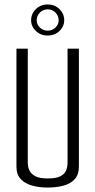

<svg xmlns="http://www.w3.org/2000/svg" viewBox="-20 -839 429 864"><path d="M194 5Q156 5 124 -4Q92 -13 73 -33.5Q54 -54 54 -89V-620H105V-106Q105 -88 112.5 -72Q120 -56 139 -46Q158 -36 194 -36Q233 -36 252 -46Q271 -56 277.5 -72Q284 -88 284 -106V-620H335V-89Q335 -54 317 -33.5Q299 -13 267 -4Q235 5 194 5ZM195 -679Q163 -679 141.5 -699.5Q120 -720 120 -748Q120 -777 141.5 -798Q163 -819 195 -819Q226 -819 247.5 -798Q269 -777 269 -748Q269 -720 247.5 -699.5Q226 -679 195 -679ZM195 -701Q215 -701 229.5 -715Q244 -729 244 -747Q244 -768 229.5 -782.5Q215 -797 195 -797Q174 -797 159.5 -782.5Q145 -768 145 -747Q145 -729 159.5 -715Q174 -701 195 -701Z"/></svg>

Font: Smooch Sans Thin
Style: Regular
Weight: 400
Version: Version 1.010